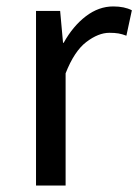

<svg xmlns="http://www.w3.org/2000/svg" viewBox="-20 -577 430 597"><path d="M92 0V-543H167L176 -444H178Q207 -496 247 -526.5Q287 -557 332 -557Q367 -557 390 -545L373 -466Q360 -471 348.5 -473Q337 -475 320 -475Q286 -475 248.5 -446.5Q211 -418 184 -349V0Z"/></svg>

Font: Source Han Sans
Style: Regular
Weight: 400
Designer: Ryoko NISHIZUKA Ë•øÂ°öÊ∂ºÂ≠ê (kana, bopomofo & ideographs); Paul D. Hunt (Latin, Greek & Cyrillic); Sandoll Communicatio
Foundry: Adobe
Version: Version 2.004;hotconv 1.0.118;makeotfexe 2.5.65603